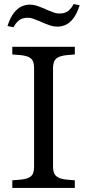

<svg xmlns="http://www.w3.org/2000/svg" viewBox="-20 -932 432 952"><path d="M41 0V-38L65 -40Q103 -42 120.5 -50Q138 -58 143.5 -72Q149 -86 149 -107V-593Q149 -614 143.5 -628Q138 -642 120.5 -650Q103 -658 65 -660L41 -662V-700H351V-662L327 -660Q291 -658 273 -650Q255 -642 249 -628Q243 -614 243 -593V-107Q243 -86 249 -72Q255 -58 273 -50Q291 -42 327 -40L351 -38V0ZM47 -797 17 -803Q31 -846 49.5 -869Q68 -892 88 -900.5Q108 -909 126 -909Q147 -909 165.5 -902.5Q184 -896 196 -891L218 -881Q237 -873 249.5 -869Q262 -865 274 -865Q303 -865 319 -878.5Q335 -892 345 -912L375 -906Q361 -863 343 -840Q325 -817 305 -808.5Q285 -800 266 -800Q245 -800 226.5 -806.5Q208 -813 196 -818L174 -828Q155 -836 142.5 -840Q130 -844 118 -844Q90 -844 73.5 -830.5Q57 -817 47 -797Z"/></svg>

Font: Hedvig Letters Serif
Style: Regular
Weight: 400
Designer: Alexander Örn & Tor Weibull
Foundry: Kanon Foundry
Version: Version 1.000